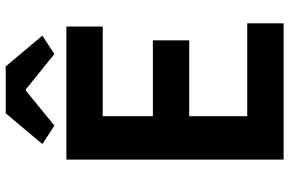

<svg xmlns="http://www.w3.org/2000/svg" viewBox="-186 -802 988 655"><g transform="rotate(-90 307.5 -474.0)"><path d="M91 0H556V-124H239V-322H498V-446H239V-617H545V-741H91ZM207 -782 326 -879H331L451 -782L514 -823L409 -948H249L144 -823Z"/></g></svg>

Font: Source Han Sans KR
Style: Bold
Weight: 700
Designer: Ryoko NISHIZUKA 西塚涼子 (kana, bopomofo & ideographs); Paul D. Hunt (Latin, Greek & Cyrillic); Sandoll Communications 산돌커뮤니
Foundry: Adobe
Version: Version 2.004;hotconv 1.0.118;makeotfexe 2.5.65603